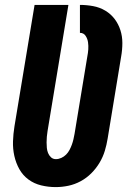

<svg xmlns="http://www.w3.org/2000/svg" viewBox="-20 -755 540 783"><path d="M207 8Q177 8 148 1Q119 -6 96 -23Q73 -40 59 -65Q45 -90 38.5 -119Q32 -148 33 -178.5Q34 -209 39 -240L121 -735H259L174 -221Q172 -209 171 -197.5Q170 -186 170 -174.5Q170 -163 171 -152Q172 -141 176 -131Q180 -121 188 -113.5Q196 -106 208 -106Q219 -106 230 -111Q241 -116 249.5 -124.5Q258 -133 263.5 -143.5Q269 -154 273 -165Q277 -176 279.5 -187Q282 -198 284 -209L336 -524Q339 -539 340 -553.5Q341 -568 339 -582.5Q337 -597 329 -609Q321 -621 306 -621V-735Q333 -735 360 -730Q387 -725 409.5 -711.5Q432 -698 447.5 -677.5Q463 -657 471 -632Q479 -607 479 -579.5Q479 -552 474 -524L419 -190Q415 -165 407.5 -140Q400 -115 386 -91.5Q372 -68 352.5 -48.5Q333 -29 309 -16Q285 -3 259 2.5Q233 8 207 8Z"/></svg>

Font: Iosevka Term Curly Hv Obl
Style: Regular
Weight: 900
Italic angle: -9°
Designer: Belleve Invis
Foundry: Belleve Invis
Version: Version 32.3.0